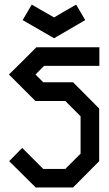

<svg xmlns="http://www.w3.org/2000/svg" viewBox="-20 -829 480 848"><path d="M218.8 -660.2Q171.9 -686.5 80.1 -740.2Q93.8 -762.7 120.1 -808.6Q152.3 -790 218.8 -752Q251 -771.5 316.4 -808.6Q330.1 -786.1 356.4 -740.2Q310.5 -712.9 218.8 -660.2ZM170.9 -465.8H301.8V-464.8L302.7 -465.8Q340.8 -426.8 418 -349.6V-117.2Q379.9 -78.1 302.7 -1H137.7Q98.6 -40 20.5 -117.2Q40 -136.7 78.1 -175.8L170.9 -83H268.6L335.9 -150.4V-315.4L268.6 -382.8H136.7L19.5 -500Q39.1 -519.5 78.1 -557.6L140.6 -620.1H418.9V-538.1H174.8L136.7 -500Q147.5 -488.3 170.9 -465.8Z"/></svg>

Font: mr_KirucoupageG
Style: Regular
Weight: 400
Designer: Jan Henkel
Version: Version 1.00 May 25, 2020, initial release